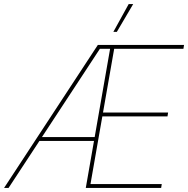

<svg xmlns="http://www.w3.org/2000/svg" viewBox="-49 -920 921 940"><path d="M430 -700H852L849 -681H510L394 -19H743L740 0H371L490 -681H440L-7 0H-29ZM149 -249H419L416 -230H136ZM451 -369H774L771 -350H447ZM523 -764H506L581 -900H603Z"/></svg>

Font: Fixel Italic Variable Display Thin
Style: Italic
Weight: 100
Italic angle: -10°
Designer: AlfaBravo + MacPaw
Foundry: Kyrylo Tkachov, Marchela Mozhyna, Serhii Makarenko, Maria Weinstein, Zakhar Kryvoshyya
Version: Version 1.210;Glyphs 3.2 (3217)